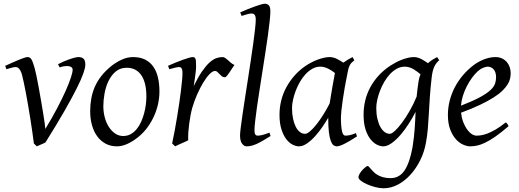

<svg xmlns="http://www.w3.org/2000/svg" viewBox="-20 -762 2776 1026"><path d="M436 -416Q436 -400.4 425.3 -369.6Q414.6 -338.9 389.6 -289.1Q364.7 -239.3 324 -168.2Q283.2 -97.2 223.1 -1Q218.8 1.5 212.9 4.2Q207 6.8 200.7 9.5Q194.3 12.2 188 15.1Q181.6 18.1 176.8 20L161.1 4.9Q157.7 -22.5 152.8 -56.4Q147.9 -90.3 142.3 -126.2Q136.7 -162.1 130.4 -198.2Q124 -234.4 118.2 -266.1Q112.3 -297.9 106.7 -323.2Q101.1 -348.6 97.2 -363.8Q93.3 -377 88.9 -384.8Q84.5 -392.6 79.8 -397Q75.2 -401.4 70.8 -402.6Q66.4 -403.8 62 -403.8Q57.6 -403.8 49.6 -401.9Q41.5 -399.9 33.7 -397.7Q25.9 -395.5 14.2 -392.1L7.8 -410.2Q28.3 -419.4 47.4 -428Q66.4 -436.5 82 -442.9Q97.7 -449.2 109.4 -453.1Q121.1 -457 127 -457Q134.3 -457 139.4 -453.9Q144.5 -450.7 148.7 -443.4Q152.8 -436 157 -424.1Q161.1 -412.1 166 -395Q169.4 -382.8 175 -355.7Q180.7 -328.6 186.8 -294.9Q192.9 -261.2 199.2 -224.9Q205.6 -188.5 210.7 -156.7Q215.8 -125 219 -102.3Q222.2 -79.6 222.2 -73.2Q258.3 -131.8 285.6 -184.1Q313 -236.3 331.3 -277.6Q349.6 -318.8 358.9 -347.7Q368.2 -376.5 368.2 -389.2Q368.2 -398.9 359.9 -404.1Q351.6 -409.2 337.9 -409.2Q329.6 -409.2 319.6 -407.5Q309.6 -405.8 298.8 -401.9L290 -418.9Q303.7 -426.3 319.6 -433.1Q335.4 -439.9 350.6 -445.3Q365.7 -450.7 378.7 -453.9Q391.6 -457 399.9 -457Q417 -457 426.5 -448.2Q436 -439.5 436 -416Z M762.2 -246.1Q762.2 -320.8 734.9 -360.4Q707.5 -399.9 657.2 -399.9Q622.1 -399.9 598.1 -379.6Q574.2 -359.4 559.6 -328.6Q544.9 -297.9 538.6 -262Q532.2 -226.1 532.2 -194.8Q532.2 -162.1 540.3 -133.1Q548.3 -104 562.7 -82.3Q577.1 -60.5 596.4 -47.9Q615.7 -35.2 638.2 -35.2Q660.6 -35.2 678.5 -45.2Q696.3 -55.2 710.2 -72Q724.1 -88.9 733.9 -110.6Q743.7 -132.3 750 -155.8Q756.3 -179.2 759.3 -202.6Q762.2 -226.1 762.2 -246.1ZM832 -272.9Q832 -240.2 824.7 -206.8Q817.4 -173.3 803.2 -141.8Q789.1 -110.4 768.3 -81.8Q747.6 -53.2 720.2 -30.8Q707.5 -20.5 693.4 -11.2Q679.2 -2 664.6 5.1Q649.9 12.2 634.8 16.1Q619.6 20 605 20Q570.8 20 544.2 5.6Q517.6 -8.8 499.3 -33.9Q481 -59.1 471.4 -93.5Q461.9 -127.9 461.9 -168Q461.9 -203.1 467.8 -235.6Q473.6 -268.1 486.8 -298.3Q500 -328.6 522 -356.4Q543.9 -384.3 576.2 -410.2Q601.1 -429.7 630.9 -443.4Q660.6 -457 690.9 -457Q729 -457 755.9 -443.4Q782.7 -429.7 799.6 -405.3Q816.4 -380.9 824.2 -347.2Q832 -313.5 832 -272.9Z M1232.9 -415Q1227.1 -407.2 1220 -396Q1212.9 -384.8 1205.8 -374.3Q1198.7 -363.8 1192.4 -356.4Q1186 -349.1 1181.2 -349.1Q1171.9 -349.1 1165.3 -354.5Q1158.7 -359.9 1153.1 -366Q1147.5 -372.1 1141.8 -377.4Q1136.2 -382.8 1128.9 -382.8Q1116.2 -382.8 1099.4 -365.5Q1082.5 -348.1 1065.7 -320.1Q1048.8 -292 1033.4 -257.1Q1018.1 -222.2 1007.8 -187Q1002.4 -168.5 998.3 -146.2Q994.1 -124 991 -100.6Q987.8 -77.1 986.3 -54.4Q984.9 -31.7 985.8 -12.2Q979.5 -8.8 970 -4.6Q960.4 -0.5 950.4 3.9Q940.4 8.3 931.2 12.5Q921.9 16.6 916 20L899.9 4.9Q907.2 -29.8 914.1 -66.9Q920.9 -104 927 -140.9Q933.1 -177.7 938.2 -212.9Q943.4 -248 947 -278.3Q950.7 -308.6 952.9 -332.5Q955.1 -356.4 955.1 -371.1Q955.1 -382.3 953.4 -388.9Q951.7 -395.5 949 -398.7Q946.3 -401.9 942.6 -402.8Q939 -403.8 935.1 -403.8Q930.7 -403.8 922.1 -401.9Q913.6 -399.9 905.3 -397.7Q897 -395.5 884.8 -392.1L877.9 -410.2Q898.4 -419.4 919.2 -428Q939.9 -436.5 958 -442.9Q976.1 -449.2 989.5 -453.1Q1002.9 -457 1008.8 -457Q1015.6 -457 1019.5 -454.6Q1023.4 -452.1 1025.1 -446Q1026.9 -439.9 1027.3 -429Q1027.8 -418 1027.8 -400.9Q1027.8 -395.5 1026.4 -382.8Q1024.9 -370.1 1022.9 -355.2Q1021 -340.3 1018.8 -325.7Q1016.6 -311 1015.1 -301.8Q1038.6 -350.1 1059.6 -380.4Q1080.6 -410.6 1099.4 -427.7Q1118.2 -444.8 1135.3 -450.9Q1152.3 -457 1168 -457Q1176.8 -457 1183.8 -452.1Q1190.9 -447.3 1198.2 -440.4Q1205.6 -433.6 1213.9 -426.5Q1222.2 -419.4 1232.9 -415Z M1425.8 -35.2Q1401.9 -20 1383.5 -9.5Q1365.2 1 1350.3 7.6Q1335.4 14.2 1322.8 17.1Q1310.1 20 1297.9 20Q1284.2 20 1273.4 5.4Q1262.7 -9.3 1262.7 -38.1Q1262.7 -50.3 1266.4 -79.6Q1270 -108.9 1275.9 -149.4Q1281.7 -189.9 1289.3 -238.5Q1296.9 -287.1 1304.7 -337.9Q1312.5 -388.7 1320.1 -438.5Q1327.6 -488.3 1333.5 -531.2Q1339.4 -574.2 1343 -607.2Q1346.7 -640.1 1346.7 -657.2Q1346.7 -668.5 1344.5 -675Q1342.3 -681.6 1338.9 -684.8Q1335.4 -688 1330.8 -689Q1326.2 -689.9 1321.8 -689.9Q1317.9 -689.9 1309.3 -688Q1300.8 -686 1292.2 -683.3Q1283.7 -680.7 1271 -676.8L1263.7 -695.8Q1284.2 -705.1 1304.9 -713.4Q1325.7 -721.7 1343.5 -728Q1361.3 -734.4 1375 -738.3Q1388.7 -742.2 1395 -742.2Q1408.7 -742.2 1416.7 -733.4Q1424.8 -724.6 1424.8 -702.1Q1424.8 -683.1 1421.1 -649.4Q1417.5 -615.7 1411.6 -572.5Q1405.8 -529.3 1397.9 -479.7Q1390.1 -430.2 1382.3 -379.4Q1374.5 -328.6 1366.7 -279.5Q1358.9 -230.5 1353 -188.5Q1347.2 -146.5 1343.5 -114.5Q1339.8 -82.5 1339.8 -65.9Q1339.8 -49.3 1344.5 -43.2Q1349.1 -37.1 1356.9 -37.1Q1368.2 -37.1 1383.1 -41Q1397.9 -44.9 1419.9 -53.2Z M1741.7 -209.5Q1745.1 -231.9 1749.3 -256.6Q1753.4 -281.2 1757.3 -303.5Q1761.2 -325.7 1764.6 -343.8Q1768.1 -361.8 1769.5 -371.1V-372.1Q1762.2 -377.9 1753.4 -383.8Q1744.6 -389.6 1734.9 -394.5Q1725.1 -399.4 1714.4 -402.6Q1703.6 -405.8 1691.9 -405.8Q1669.4 -405.8 1649.7 -394.8Q1629.9 -383.8 1613 -365.7Q1596.2 -347.7 1582.8 -324.5Q1569.3 -301.3 1560.1 -276.6Q1550.8 -252 1545.7 -228Q1540.5 -204.1 1540.5 -185.1Q1540.5 -153.3 1545.9 -127.9Q1551.3 -102.5 1560.5 -84.5Q1569.8 -66.4 1582.5 -56.6Q1595.2 -46.9 1609.9 -46.9Q1621.6 -46.9 1638.2 -61.5Q1654.8 -76.2 1673.1 -99.6Q1691.4 -123 1709.5 -152.1Q1727.5 -181.2 1741.7 -209.5ZM1848.6 -411.1 1847.7 -410.2Q1844.2 -403.3 1841.8 -394Q1839.4 -384.8 1836.9 -371.1Q1829.6 -335.9 1823 -299.1Q1816.4 -262.2 1811.8 -229.5Q1807.1 -196.8 1804.4 -171.9Q1801.8 -147 1801.8 -136.2Q1801.8 -108.4 1803.5 -89.4Q1805.2 -70.3 1808.1 -58.8Q1811 -47.4 1815.4 -42.2Q1819.8 -37.1 1825.7 -37.1Q1835.4 -37.1 1848.9 -39.8Q1862.3 -42.5 1881.8 -50.8L1887.7 -33.2Q1845.2 -5.4 1819.1 7.3Q1793 20 1778.8 20Q1770 20 1762 13.9Q1753.9 7.8 1747.6 -9Q1741.2 -25.9 1737.5 -55.7Q1733.9 -85.4 1733.9 -132.8Q1721.2 -110.4 1702.9 -83.7Q1684.6 -57.1 1663.6 -33.9Q1642.6 -10.7 1620.4 4.6Q1598.1 20 1577.6 20Q1561.5 20 1543.2 10.7Q1524.9 1.5 1509.5 -18.8Q1494.1 -39.1 1483.9 -71Q1473.6 -103 1473.6 -148.9Q1473.6 -187.5 1482.7 -224.4Q1491.7 -261.2 1509.8 -294.9Q1527.8 -328.6 1554 -358.2Q1580.1 -387.7 1614.7 -411.1Q1627.9 -419.9 1643.8 -428.2Q1659.7 -436.5 1676.5 -442.9Q1693.4 -449.2 1710 -453.1Q1726.6 -457 1741.7 -457Q1752 -457 1761.7 -454.3Q1771.5 -451.7 1780.5 -447.3Q1789.6 -442.9 1798.3 -437.5Q1807.1 -432.1 1814.9 -427.2Q1826.2 -435.5 1838.6 -443.1Q1851.1 -450.7 1863.8 -457L1873.5 -439.9Q1863.8 -432.1 1857.9 -426Q1852.1 -419.9 1848.1 -411.1Z M2063 -46.9Q2073.2 -46.9 2090.8 -63.2Q2108.4 -79.6 2128.7 -106.9Q2148.9 -134.3 2169.7 -170.4Q2190.4 -206.5 2206.5 -246.1Q2208.5 -264.6 2210.7 -284.9Q2212.9 -305.2 2216.8 -328.1Q2218.3 -338.4 2220.9 -347.7Q2223.6 -356.9 2227.1 -365.2Q2219.7 -371.1 2210.9 -377.9Q2202.1 -384.8 2191.7 -391.1Q2181.2 -397.5 2168.9 -401.6Q2156.7 -405.8 2143.1 -405.8Q2120.6 -405.8 2100.6 -394.8Q2080.6 -383.8 2063.7 -365.7Q2046.9 -347.7 2033.4 -324.5Q2020 -301.3 2010.5 -276.6Q2001 -252 1995.8 -228Q1990.7 -204.1 1990.7 -185.1Q1990.7 -153.3 1996.6 -127.9Q2002.4 -102.5 2012.2 -84.5Q2022 -66.4 2035.2 -56.6Q2048.3 -46.9 2063 -46.9ZM2327.1 -439.9Q2310.5 -426.3 2301 -406.2Q2291.5 -386.2 2287.1 -351.1Q2280.3 -293 2277.1 -245.1Q2273.9 -197.3 2271.7 -155.5Q2269.5 -113.8 2266.4 -75.9Q2263.2 -38.1 2256.3 -0.5Q2247.6 50.3 2225.3 94.7Q2203.1 139.2 2172.6 172.4Q2142.1 205.6 2105.2 224.9Q2068.4 244.1 2030.3 244.1Q2009.8 244.1 1986.1 238Q1962.4 231.9 1942.4 223.1Q1922.4 214.4 1908.9 204.1Q1895.5 193.8 1895.5 185.1Q1895.5 176.8 1901.9 166.3Q1908.2 155.8 1916.5 146.7Q1924.8 137.7 1932.9 131.3Q1940.9 125 1944.3 125Q1948.2 125 1952.4 129.9Q1956.5 134.8 1962.6 141.8Q1968.8 148.9 1977.3 157.5Q1985.8 166 1998 173.1Q2010.3 180.2 2027.3 185.1Q2044.4 189.9 2067.4 189.9Q2114.7 189.9 2142.6 147.5Q2170.4 105 2184.6 23.4Q2189 -3.9 2191.7 -28.1Q2194.3 -52.2 2196 -75Q2197.8 -97.7 2198.7 -119.4Q2199.7 -141.1 2200.7 -164.1Q2185.1 -133.3 2164.3 -100.8Q2143.6 -68.4 2120.4 -41.5Q2097.2 -14.6 2073.2 2.7Q2049.3 20 2027.8 20Q2011.7 20 1993.4 10.7Q1975.1 1.5 1959.2 -18.8Q1943.4 -39.1 1933.1 -71Q1922.9 -103 1922.9 -148.9Q1922.9 -187.5 1931.6 -224.4Q1940.4 -261.2 1958.3 -294.7Q1976.1 -328.1 2002.9 -357.7Q2029.8 -387.2 2065.9 -411.1Q2079.6 -419.9 2095.2 -428.2Q2110.8 -436.5 2127.4 -442.9Q2144 -449.2 2160.4 -453.1Q2176.8 -457 2191.9 -457Q2202.6 -457 2212.9 -453.9Q2223.1 -450.7 2232.7 -445.8Q2242.2 -440.9 2250.7 -435.1Q2259.3 -429.2 2267.1 -424.3Q2278.3 -435.1 2290.8 -442.9Q2303.2 -450.7 2315.9 -457Z M2533.7 -381.8Q2517.6 -367.2 2502.2 -346.2Q2486.8 -325.2 2474.4 -300.8Q2461.9 -276.4 2453.6 -249.8Q2445.3 -223.1 2443.4 -197.3Q2507.3 -222.2 2544.7 -242.4Q2582 -262.7 2601.1 -280.8Q2620.1 -298.8 2625.5 -315.4Q2630.9 -332 2630.9 -349.1Q2630.9 -364.3 2627 -375.2Q2623 -386.2 2616.7 -392.8Q2610.4 -399.4 2602.3 -402.6Q2594.2 -405.8 2585.9 -405.8Q2578.1 -405.8 2563 -400.1Q2547.9 -394.5 2533.7 -381.8ZM2709 -371.1Q2709 -357.4 2705.8 -342.3Q2702.6 -327.1 2692.6 -311Q2682.6 -294.9 2664.8 -277.3Q2647 -259.8 2617.4 -241Q2587.9 -222.2 2545.4 -201.9Q2502.9 -181.6 2443.8 -159.7Q2446.8 -132.3 2455.3 -109.9Q2463.9 -87.4 2475.3 -71.3Q2486.8 -55.2 2500.2 -46.1Q2513.7 -37.1 2526.9 -37.1Q2537.1 -37.1 2551.8 -39.3Q2566.4 -41.5 2585.7 -48.8Q2605 -56.2 2629.2 -70.3Q2653.3 -84.5 2682.6 -107.9Q2688 -105 2692.1 -98.4Q2696.3 -91.8 2697.8 -87.9Q2657.7 -53.2 2627 -32Q2596.2 -10.7 2572 0.7Q2547.9 12.2 2528.6 16.1Q2509.3 20 2491.7 20Q2475.6 20 2455.1 11Q2434.6 2 2416.5 -17.8Q2398.4 -37.6 2386 -69.6Q2373.5 -101.6 2373.5 -147.9Q2373.5 -186 2382.8 -222.9Q2392.1 -259.8 2409.4 -293.7Q2426.8 -327.6 2452.1 -357.9Q2477.5 -388.2 2509.8 -413.1Q2521 -421.9 2535.2 -429.9Q2549.3 -438 2564.7 -444.1Q2580.1 -450.2 2595.9 -453.6Q2611.8 -457 2627 -457Q2647.9 -457 2663.3 -449.5Q2678.7 -441.9 2689 -429.7Q2699.2 -417.5 2704.1 -402.1Q2709 -386.7 2709 -371.1Z"/></svg>

Font: Akkhara
Style: Italic
Weight: 400
Italic angle: -7°
Designer: J. Victor Gaultney
Version: Version 1.00 June 13, 2006, initial release